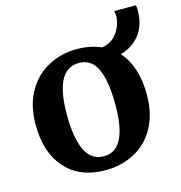

<svg xmlns="http://www.w3.org/2000/svg" viewBox="-105 -790 844 896"><g transform="rotate(-15 317.0 -342.5)"><path d="M310 -570Q376 -570 428 -547Q464 -552 486.5 -573.5Q509 -595 519.5 -622.5Q530 -650 530 -672Q530 -678 527 -696H631Q634 -686 634 -674Q634 -600 598 -554.5Q562 -509 504 -494Q538 -457 555.5 -403Q573 -349 573 -282Q573 -186 535.5 -120Q498 -54 435 -21.5Q372 11 297 11Q173 11 104 -66.5Q35 -144 35 -277Q35 -371 72.5 -437Q110 -503 173 -536.5Q236 -570 310 -570ZM306 -54Q419 -54 419 -272Q419 -386 392 -445.5Q365 -505 304 -505Q188 -505 188 -287Q188 -173 216.5 -113.5Q245 -54 306 -54Z"/></g></svg>

Font: Koeln Type Serif
Style: Bold
Weight: 700
Designer: Eben Sorkin
Foundry: Eben Sorkin
Version: Version 2.002